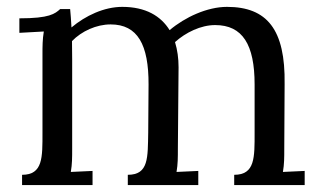

<svg xmlns="http://www.w3.org/2000/svg" viewBox="-20 -536 934 556"><path d="M103 -151.9C103 -80.1 104.5 -29.8 43.9 -29.8V0H248V-41L185.1 -38.1C189 -61 189 -79.1 189 -106V-363.3C189 -383.3 188.5 -401.4 188.5 -417C216.3 -445.8 259.3 -465.3 300.3 -465.3C378.9 -465.3 410.6 -406.2 410.2 -291.5L409.2 -151.9C407.7 -80.1 411.1 -29.8 350.1 -29.8V0H554.2V-41L491.2 -38.1C495.1 -61 495.1 -79.1 495.1 -106L497.1 -341.3C497.1 -367.2 493.7 -391.6 486.8 -414.1C517.6 -441.9 561.5 -463.4 603 -463.4C682.6 -463.4 717.3 -406.7 717.3 -291.5V-151.9C717.3 -80.1 718.8 -29.8 658.2 -29.8V0H862.3V-41L799.3 -38.1C803.2 -61 803.2 -79.1 803.2 -106L804.2 -292.5C806.6 -450.7 753.4 -516.1 637.2 -516.1C580.1 -516.1 515.6 -486.3 471.2 -448.7C445.8 -489.7 401.9 -516.1 334 -516.1C281.7 -516.1 227.5 -490.7 187 -456.5C185.5 -480.5 184.6 -496.6 183.1 -509.8H154.3C139.2 -496.1 123.5 -482.9 36.1 -482.9V-440.9L106.9 -444.8C103 -421.9 103 -400.9 103 -379.9Z"/></svg>

Font: Parastoo
Style: Regular
Weight: 400
Foundry: Saber Rastikerdar (saber.rastikerdar@gmail.com)
Version: Version 2.0.1